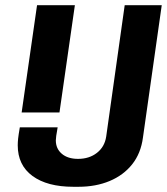

<svg xmlns="http://www.w3.org/2000/svg" viewBox="-20 -706 640 736"><path d="M63 -275 122 -686H267L208 -275ZM261 10Q161 10 104.5 -31.5Q48 -73 48 -149Q48 -161 49.5 -175Q51 -189 56 -218H201Q197 -196 195.5 -185Q194 -174 194 -168Q194 -136 217 -116.5Q240 -97 279 -97Q322 -97 351.5 -120Q381 -143 387 -182L458 -686H600L528 -179Q520 -118 486.5 -76Q453 -34 400 -12Q347 10 281 10Z"/></svg>

Font: Chivo Mono Medium SemiBold
Style: Italic
Weight: 600
Italic angle: -8.05°
Monospace: yes
Version: Version 1.008